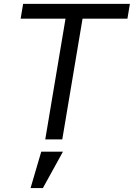

<svg xmlns="http://www.w3.org/2000/svg" viewBox="-20 -718 689 989"><path d="M636.4 -621.8 649.1 -698.2H99.1L86.3 -621.8H317.5L213.1 0H300.8L405.2 -621.8ZM137.4 250.7H201L304.3 63.2H192.5Z"/></svg>

Font: Margiela Mono Italic Text It
Style: Regular
Weight: 400
Designer: Mike Abbink, Paul van der Laan, Pieter van Rosmalen
Foundry: Bold Monday
Version: Version 2.003 2021